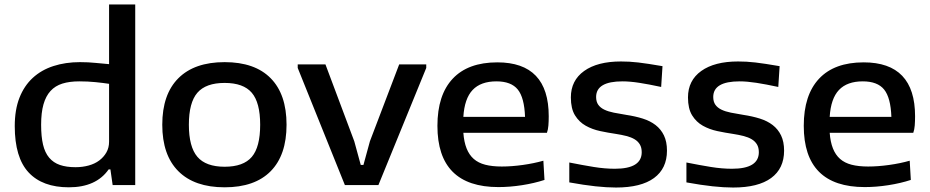

<svg xmlns="http://www.w3.org/2000/svg" viewBox="-20 -828 4160 859"><path d="M288 10Q170 10 108 -56.5Q46 -123 46 -264Q46 -337 67 -390.5Q88 -444 126.5 -479.5Q165 -515 219 -532.5Q273 -550 338 -550Q375 -550 408.5 -546.5Q442 -543 468 -541V-808H585V0H484L474 -70H466Q410 10 288 10ZM318 -80Q349 -80 376.5 -87.5Q404 -95 424 -110Q444 -125 456 -146Q468 -167 468 -194V-453Q442 -457 407.5 -460.5Q373 -464 335 -464Q291 -464 259 -454Q227 -444 206 -421Q185 -398 174.5 -361Q164 -324 164 -270Q164 -217 172.5 -181Q181 -145 200 -122.5Q219 -100 248 -90Q277 -80 318 -80Z M985 10Q850 10 778 -62Q706 -134 706 -270Q706 -406 778 -478Q850 -550 985 -550Q1120 -550 1191 -478Q1262 -406 1262 -270Q1262 -134 1191 -62Q1120 10 985 10ZM985 -82Q1069 -82 1106.5 -126Q1144 -170 1144 -270Q1144 -369 1106.5 -413Q1069 -457 985 -457Q901 -457 863 -413Q825 -369 825 -270Q825 -171 863 -126.5Q901 -82 985 -82Z M1312 -524V-540H1436L1565 -196L1594 -90H1606L1635 -196L1766 -540H1887V-524L1673 0H1523Z M2210 9Q1937 9 1937 -265Q1937 -403 2005.5 -476Q2074 -549 2205 -549Q2435 -549 2435 -308Q2435 -285 2433.5 -266.5Q2432 -248 2427 -234H2053Q2056 -193 2067.5 -164Q2079 -135 2099.5 -117Q2120 -99 2151 -91Q2182 -83 2225 -83Q2269 -83 2319 -90Q2369 -97 2411 -109L2416 -23Q2370 -8 2315.5 0.5Q2261 9 2210 9ZM2201 -464Q2131 -464 2094.5 -425.5Q2058 -387 2053 -305H2329Q2326 -391 2296.5 -427.5Q2267 -464 2201 -464Z M2736 11Q2695 11 2644 5.5Q2593 0 2527 -12V-101Q2587 -89 2636.5 -81Q2686 -73 2731 -73Q2851 -73 2851 -147Q2851 -168 2842.5 -182Q2834 -196 2819 -205Q2804 -214 2782.5 -219.5Q2761 -225 2735 -229Q2701 -234 2665.5 -241.5Q2630 -249 2600.5 -265.5Q2571 -282 2552.5 -312Q2534 -342 2534 -392Q2534 -468 2593.5 -510.5Q2653 -553 2758 -553Q2777 -553 2795.5 -552Q2814 -551 2835.5 -548.5Q2857 -546 2883 -542Q2909 -538 2944 -532L2938 -439Q2882 -451 2840 -457.5Q2798 -464 2765 -464Q2647 -464 2647 -394Q2647 -373 2656.5 -359.5Q2666 -346 2683.5 -337.5Q2701 -329 2726 -324Q2751 -319 2782 -314Q2822 -308 2855.5 -297.5Q2889 -287 2913 -268.5Q2937 -250 2950.5 -222Q2964 -194 2964 -154Q2964 -74 2906 -31.5Q2848 11 2736 11Z M3260 11Q3219 11 3168 5.5Q3117 0 3051 -12V-101Q3111 -89 3160.5 -81Q3210 -73 3255 -73Q3375 -73 3375 -147Q3375 -168 3366.5 -182Q3358 -196 3343 -205Q3328 -214 3306.5 -219.5Q3285 -225 3259 -229Q3225 -234 3189.5 -241.5Q3154 -249 3124.5 -265.5Q3095 -282 3076.5 -312Q3058 -342 3058 -392Q3058 -468 3117.5 -510.5Q3177 -553 3282 -553Q3301 -553 3319.5 -552Q3338 -551 3359.5 -548.5Q3381 -546 3407 -542Q3433 -538 3468 -532L3462 -439Q3406 -451 3364 -457.5Q3322 -464 3289 -464Q3171 -464 3171 -394Q3171 -373 3180.5 -359.5Q3190 -346 3207.5 -337.5Q3225 -329 3250 -324Q3275 -319 3306 -314Q3346 -308 3379.5 -297.5Q3413 -287 3437 -268.5Q3461 -250 3474.5 -222Q3488 -194 3488 -154Q3488 -74 3430 -31.5Q3372 11 3260 11Z M3849 9Q3576 9 3576 -265Q3576 -403 3644.5 -476Q3713 -549 3844 -549Q4074 -549 4074 -308Q4074 -285 4072.5 -266.5Q4071 -248 4066 -234H3692Q3695 -193 3706.5 -164Q3718 -135 3738.5 -117Q3759 -99 3790 -91Q3821 -83 3864 -83Q3908 -83 3958 -90Q4008 -97 4050 -109L4055 -23Q4009 -8 3954.5 0.5Q3900 9 3849 9ZM3840 -464Q3770 -464 3733.5 -425.5Q3697 -387 3692 -305H3968Q3965 -391 3935.5 -427.5Q3906 -464 3840 -464Z"/></svg>

Font: Encode Sans Wide
Style: Medium
Weight: 500
Designer: Pablo Impallari, Andres Torresi
Foundry: Pablo Impallari, Andres Torresi
Version: Version 1.000; ttfautohint (v1.00) -l 8 -r 50 -G 200 -x 14 -